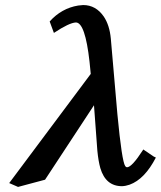

<svg xmlns="http://www.w3.org/2000/svg" viewBox="-20 -718 631 753"><path d="M583 -104 591.3 -100.1Q547.4 -15.1 488.3 6.3Q472.7 11.7 458.5 12.2Q394.5 12.2 373.5 -58.6Q365.7 -86.4 361.8 -127L348.6 -305.2Q192.4 -66.9 156.7 -13.2L50.8 15.1L16.1 0L335.9 -428.2Q335.4 -431.2 331.1 -476.1Q314 -629.4 277.8 -629.9Q251.5 -628.9 191.4 -588.9L174.8 -633.8Q221.2 -685.5 286.6 -696.3Q296.9 -697.8 306.2 -698.2Q356 -698.2 387.2 -652.8Q409.7 -619.1 414.6 -566.9L440.4 -270Q458 -85 471.2 -66.4Q474.6 -62 478 -62Q497.1 -62 540.5 -129.4Q541.5 -130.9 542 -131.8Z"/></svg>

Font: Linux Libertine Slanted O
Style: Bold Slanted
Weight: 700
Designer: Philipp H. Poll
Foundry: Philipp H. Poll
Version: Version 5.0.0